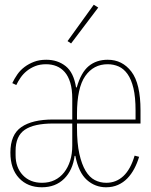

<svg xmlns="http://www.w3.org/2000/svg" viewBox="-20 -781 640 813"><path d="M157 12Q97 12 60.5 -27Q24 -66 24 -135Q24 -211 70.5 -243Q117 -275 205 -275H286V-363Q286 -403 277.5 -431Q269 -459 254 -476Q239 -493 219 -501Q199 -509 175 -509Q149 -509 129 -501Q109 -493 93.5 -480.5Q78 -468 67 -452Q56 -436 49 -421L32 -429Q41 -448 53.5 -466Q66 -484 84 -497.5Q102 -511 124.5 -519.5Q147 -528 176 -528Q224 -528 258 -501Q292 -474 302 -411H305Q323 -474 355.5 -501Q388 -528 436 -528Q498 -528 536.5 -477.5Q575 -427 575 -313V-258H306V-240Q306 -174 316 -129.5Q326 -85 342.5 -57.5Q359 -30 381.5 -18.5Q404 -7 430 -7Q472 -7 502.5 -35.5Q533 -64 550 -122L569 -117Q561 -90 548.5 -66.5Q536 -43 519 -25.5Q502 -8 479.5 2Q457 12 429 12Q383 12 348 -19Q313 -50 299 -121H296Q288 -60 251.5 -24Q215 12 157 12ZM158 -7Q188 -7 211.5 -18.5Q235 -30 251.5 -51Q268 -72 277 -100.5Q286 -129 286 -164V-258H205Q124 -258 85 -231.5Q46 -205 46 -142V-124Q46 -72 76.5 -39.5Q107 -7 158 -7ZM436 -509Q376 -509 341 -459Q306 -409 306 -298V-275H554V-313Q554 -370 545 -407.5Q536 -445 520 -467.5Q504 -490 482.5 -499.5Q461 -509 436 -509ZM281 -597 266 -607 377 -761 396 -749Z"/></svg>

Font: IBM Plex Mono Thin
Style: Regular
Weight: 100
Monospace: yes
Designer: Mike Abbink, Paul van der Laan, Pieter van Rosmalen
Foundry: Bold Monday
Version: Version 2.3